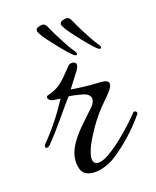

<svg xmlns="http://www.w3.org/2000/svg" viewBox="-91 -616 564 693"><g transform="rotate(-15 191.0 -270.0)"><path d="M172 12Q155 12 142 4.5Q129 -3 124 -24Q121 -35 121 -46Q121 -76 136.5 -104.5Q152 -133 173 -157.5Q194 -182 209 -199Q217 -207 227.5 -220Q238 -233 238 -246Q238 -254 230 -261.5Q222 -269 201 -272Q189 -274 178.5 -275.5Q168 -277 157 -277Q129 -239 102.5 -200.5Q76 -162 46 -125Q39 -118 34 -118Q28 -118 28 -124Q28 -130 34 -136Q88 -202 127 -277Q122 -277 112 -277.5Q102 -278 96 -279Q89 -281 85 -285Q81 -289 81 -293Q81 -299 86 -300Q99 -304 114 -312Q129 -320 142 -333Q156 -347 168 -362.5Q180 -378 187 -386Q194 -391 202 -391Q207 -391 211.5 -388Q216 -385 216 -379Q216 -372 210 -361Q201 -347 190.5 -330Q180 -313 171 -299Q189 -298 207 -297Q225 -296 244 -296Q254 -296 263.5 -296.5Q273 -297 283 -297Q313 -297 313 -282Q313 -272 302.5 -257.5Q292 -243 277 -226Q243 -187 219 -144Q195 -101 187 -78Q179 -54 179 -42Q179 -18 198 -18Q215 -18 239.5 -35Q264 -52 290 -76.5Q316 -101 337 -124.5Q358 -148 367 -160Q369 -163 373 -163Q377 -163 380 -159.5Q383 -156 380 -151Q369 -134 348 -108.5Q327 -83 301 -58Q275 -33 250 -15Q237 -5 214.5 3.5Q192 12 172 12ZM217 -415Q212 -417 197 -431Q182 -445 164 -464Q146 -483 131.5 -499.5Q117 -516 113 -524Q110 -528 108.5 -531.5Q107 -535 108 -539Q111 -547 124 -550Q133 -553 139 -550Q144 -549 150 -538.5Q156 -528 165 -512Q182 -484 196 -463Q210 -442 217 -434Q228 -422 226 -416Q225 -412 217 -415ZM307 -415Q302 -417 287 -431Q272 -445 254 -464Q236 -483 221.5 -499.5Q207 -516 203 -524Q200 -528 198.5 -531.5Q197 -535 198 -539Q201 -547 214 -550Q223 -553 229 -550Q234 -549 240 -538.5Q246 -528 255 -512Q272 -484 286 -463Q300 -442 307 -434Q318 -422 316 -416Q315 -412 307 -415Z"/></g></svg>

Font: Allura
Style: Regular
Weight: 400
Designer: Robert E. Leuschke
Foundry: Robert E. Leuschke
Version: Version 1.110